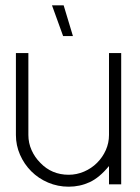

<svg xmlns="http://www.w3.org/2000/svg" viewBox="-20 -700 527 724"><path d="M391 -5V-74Q355 -30 318 -13Q281 4 239 4Q198 4 161.5 -11.5Q125 -27 98 -54Q71 -81 55.5 -116.5Q40 -152 40 -191V-500H87V-191Q87 -161 99 -134Q111 -107 132 -86Q175 -41 239 -41Q269 -41 297 -53Q325 -65 346 -86Q367 -107 379 -134Q391 -161 391 -191V-500H437V-5ZM255 -564H218L176 -680H220Z"/></svg>

Font: Sulphur Point Light
Style: Regular
Weight: 300
Designer: Noponies / Dale Sattler
Foundry: Noponies
Version: Version 1.000; ttfautohint (v1.8)